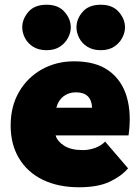

<svg xmlns="http://www.w3.org/2000/svg" viewBox="-20 -780 592 811"><path d="M314 11Q226 11 161 -20.5Q96 -52 60.5 -111Q25 -170 25 -250Q25 -331 60.5 -392Q96 -453 157 -487Q218 -521 293 -521Q385 -521 440 -481Q495 -441 515.5 -370.5Q536 -300 523 -208H215Q222 -183 251 -164.5Q280 -146 329 -146Q357 -146 382.5 -155.5Q408 -165 424 -182L521 -69Q493 -36 443.5 -12.5Q394 11 314 11ZM301 -390Q270 -390 248 -373Q226 -356 218 -325H369Q366 -390 301 -390ZM177 -568Q143 -568 120 -582.5Q97 -597 85.5 -619.5Q74 -642 74 -664Q74 -700 100 -730Q126 -760 177 -760Q226 -760 252.5 -730Q279 -700 279 -664Q279 -642 267 -619.5Q255 -597 232.5 -582.5Q210 -568 177 -568ZM406 -568Q372 -568 349 -582.5Q326 -597 314.5 -619.5Q303 -642 303 -664Q303 -700 329 -730Q355 -760 406 -760Q455 -760 481.5 -730Q508 -700 508 -664Q508 -642 496 -619.5Q484 -597 461.5 -582.5Q439 -568 406 -568Z"/></svg>

Font: Livvic Black
Style: Regular
Weight: 900
Designer: Jacques Le Bailly, Baron von Fonthausen
Version: Version 1.001; ttfautohint (v1.8.2)